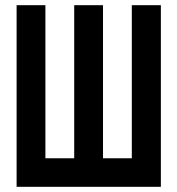

<svg xmlns="http://www.w3.org/2000/svg" viewBox="-20 -720 681 740"><path d="M488 -700V-110H377V-700H266V-110H155V-700H44V0H600V-700Z"/></svg>

Font: Advent Pro
Style: Bold
Weight: 700
Designer: VivaRado, Andreas Kalpakidis
Foundry: VivaRado, Andreas Kalpakidis
Version: Version 3.000